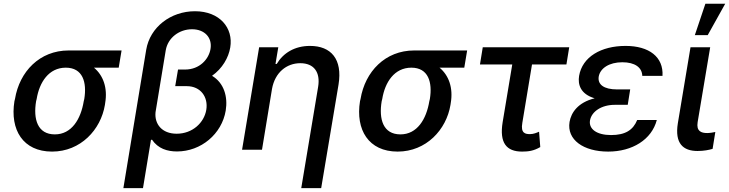

<svg xmlns="http://www.w3.org/2000/svg" viewBox="-20 -797 3880 1022"><path d="M59.7 -269.9 56.8 -258.5C32.3 -106.2 102.3 9.9 257.1 9.9C409.4 9.9 516.7 -106.9 538.4 -238.6L539.8 -248.6C553.6 -329.2 529.5 -396 480.1 -436.8H611.9L627.1 -528.4H345.2C191.4 -528.4 83.8 -416.5 59.7 -269.9ZM172.2 -258.5 175.1 -269.9C189.6 -359.4 239.7 -436.8 330.3 -436.8C420.5 -436.8 443.2 -359.4 428.6 -269.9L425.8 -258.5C410.2 -162.6 361.2 -81.7 272 -81.7C179.7 -81.7 156.2 -162.6 172.2 -258.5Z M758.2 -532 636.7 204.5H741.1L783.4 -51.5L788.7 -54C821.4 -5.3 871.1 9.2 922.2 9.2C1050.1 9.2 1160.9 -83.8 1181.5 -208.5C1193.5 -282 1172.6 -355.5 1108.7 -393.5C1163.4 -432.2 1196.7 -490.1 1205.6 -544.4C1223 -647.7 1149.9 -737.2 1017.8 -737.2C888.8 -737.2 778.4 -652.7 758.2 -532ZM807.9 -199.9 862.2 -529.1C873.6 -596.9 935 -641.3 1002.1 -641.3C1068.9 -641.3 1110.8 -596.9 1100.5 -536.2C1091.6 -482.6 1043 -426.8 964.8 -426.8H927.6L912.6 -338.4H974.4C1047.9 -338.4 1089.1 -280.5 1078.1 -212.7C1066.8 -143.8 1004.6 -85.2 920.5 -85.2C841.6 -85.2 801.5 -137.1 807.9 -199.9Z M1427.9 -323.9C1443.5 -410.9 1505.3 -460.6 1578.5 -460.6C1650.9 -460.6 1686.4 -413 1673.3 -334.2L1583.5 204.5H1689.6L1782 -346.9C1804 -482.2 1742.2 -552.6 1630.3 -552.6C1548.3 -552.6 1487.6 -514.9 1453.1 -456.7H1446.4L1461.3 -545.5H1359.4L1268.5 0H1374.6Z M1899.1 -269.9 1896.3 -258.5C1871.8 -106.2 1941.8 9.9 2096.6 9.9C2248.9 9.9 2356.2 -106.9 2377.8 -238.6L2379.3 -248.6C2393.1 -329.2 2369 -396 2319.6 -436.8H2451.3L2466.6 -528.4H2184.7C2030.9 -528.4 1923.3 -416.5 1899.1 -269.9ZM2011.7 -258.5 2014.6 -269.9C2029.1 -359.4 2079.2 -436.8 2169.7 -436.8C2259.9 -436.8 2282.7 -359.4 2268.1 -269.9L2265.3 -258.5C2249.6 -162.6 2200.6 -81.7 2111.5 -81.7C2019.2 -81.7 1995.7 -162.6 2011.7 -258.5Z M3009.9 -545.5H2549.7L2534.8 -453.8H2706.7L2655.5 -146.3C2637.8 -36.6 2675.4 9.9 2759.2 9.9C2792.6 9.9 2821.4 6 2855.8 -14.2L2849.4 -95.9C2836.3 -90.2 2820 -83.1 2801.1 -83.1C2776.6 -83.1 2750.4 -87.4 2760.3 -143.1L2811.8 -453.8H2995Z M3334.5 -321H3265.3C3192.8 -321 3160.5 -348 3166.9 -389.2C3174.7 -433.9 3222.7 -465.6 3292.6 -465.6C3359 -465.6 3397.7 -438.2 3398.8 -393.1H3506.4C3512.4 -493.6 3435.4 -552.6 3310 -552.6C3179.3 -552.6 3079.5 -494 3062.5 -393.1C3055 -347.3 3069.6 -296.2 3145.2 -273.8C3055.8 -251.4 3020.2 -197.4 3011.7 -148.1C2996.1 -53.3 3085.6 9.9 3217.3 9.9C3345.5 9.9 3448.9 -53.6 3476.2 -158.4H3371.8C3349.8 -104.4 3308.2 -78.1 3232.6 -78.1C3155.9 -78.1 3113.3 -110.4 3120.4 -155.5C3128.9 -204.5 3183.2 -239 3252.1 -239H3321.4Z M3655.5 -545.5 3588.1 -141C3570.7 -33 3616.5 6.7 3692.8 6.7C3726.9 6.7 3753.9 1.1 3773.1 -4.6L3787.6 -94.5C3777.7 -92.3 3758.9 -88.8 3744.7 -88.8C3712.4 -88.8 3685.7 -98.4 3693.5 -147L3760.3 -545.5ZM3678.6 -610.1H3747.2L3840.2 -777H3734.7Z"/></svg>

Font: Margiela Sans Medium
Style: Italic
Weight: 500
Italic angle: -9.39999°
Designer: Stefan Endress, Andreas Faust
Version: Version 1.100;FEAKit 1.0